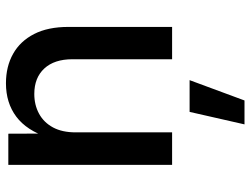

<svg xmlns="http://www.w3.org/2000/svg" viewBox="-116 -470 825 632"><g transform="rotate(-90 296.0 -154.5)"><path d="M175.8 -317.4V0H68.8V-539.1H171.4L171.9 -406.7H158.2Q182.1 -479 227.5 -512.9Q272.9 -546.9 337.4 -546.9Q392.6 -546.9 434.3 -523.4Q476.1 -500 499.5 -454.3Q522.9 -408.7 522.9 -341.3V0H416.5V-328.1Q416.5 -387.7 386 -420.7Q355.5 -453.6 302.2 -453.6Q266.1 -453.6 237.3 -438Q208.5 -422.4 192.1 -392.1Q175.8 -361.8 175.8 -317.4ZM202.1 238.3 243.2 57.6H347.7L280.8 238.3Z"/></g></svg>

Font: Inter 18pt Medium
Style: Regular
Weight: 500
Designer: Rasmus Andersson
Foundry: rsms
Version: Version 4.001;git-66647c0bb